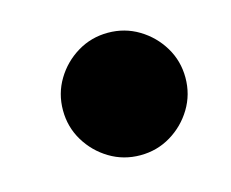

<svg xmlns="http://www.w3.org/2000/svg" viewBox="-54 -591 507 421"><g transform="rotate(-15 200.0 -380.0)"><path d="M80 -380Q80 -342 99 -310.5Q118 -279 149.5 -260Q181 -241 219 -241Q257 -241 288.5 -260Q320 -279 339 -310.5Q358 -342 358 -380Q358 -418 339 -449.5Q320 -481 288.5 -500Q257 -519 219 -519Q181 -519 149.5 -500Q118 -481 99 -449.5Q80 -418 80 -380Z M80 -380Q80 -342 99 -310.5Q118 -279 149.5 -260Q181 -241 219 -241Q257 -241 288.5 -260Q320 -279 339 -310.5Q358 -342 358 -380Q358 -418 339 -449.5Q320 -481 288.5 -500Q257 -519 219 -519Q181 -519 149.5 -500Q118 -481 99 -449.5Q80 -418 80 -380Z"/></g></svg>

Font: text-security-disc
Style: Regular
Weight: 400
Monospace: yes
Foundry: Oskari Noppa
Version: Version 3.000;hotconv 1.0.118;makeotfexe 2.5.65603